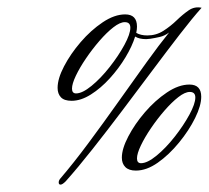

<svg xmlns="http://www.w3.org/2000/svg" viewBox="-20 -462 566 520"><path d="M144 38Q139 38 139 32Q139 27 143 22Q179 -20 219.5 -74.5Q260 -129 300 -185.5Q340 -242 376 -292Q412 -342 438 -374Q426 -365 413 -362Q400 -359 387 -357Q384 -357 381.5 -356.5Q379 -356 376 -356Q357 -356 346 -363Q338 -337 320 -307Q302 -277 277.5 -250Q253 -223 226 -206Q199 -189 174 -189Q154 -189 145 -198.5Q136 -208 136 -224Q136 -249 153.5 -282.5Q171 -316 198.5 -348Q226 -380 258 -401.5Q290 -423 319 -423Q351 -423 351 -390Q351 -386 350.5 -382Q350 -378 349 -373Q361 -366 379 -366Q403 -366 422.5 -378.5Q442 -391 458.5 -407Q475 -423 491 -434Q507 -445 526 -441Q501 -413 467 -369Q433 -325 393 -271.5Q353 -218 311.5 -163Q270 -108 230.5 -58Q191 -8 158 29Q149 38 144 38ZM186 -209Q203 -209 228 -229.5Q253 -250 277 -280.5Q301 -311 317 -340.5Q333 -370 333 -387Q333 -402 318 -402Q305 -402 287 -388Q269 -374 249.5 -351.5Q230 -329 213 -304Q196 -279 185.5 -257Q175 -235 175 -222Q175 -209 186 -209ZM348 0Q329 0 319.5 -9.5Q310 -19 310 -35Q310 -59 327.5 -92.5Q345 -126 372.5 -158Q400 -190 432 -211.5Q464 -233 493 -233Q525 -233 525 -200Q525 -176 508.5 -142.5Q492 -109 465 -76Q438 -43 407.5 -21.5Q377 0 348 0ZM362 -20Q379 -20 404 -40.5Q429 -61 453 -91.5Q477 -122 493 -151.5Q509 -181 509 -198Q509 -213 494 -213Q481 -213 463 -199Q445 -185 425.5 -162.5Q406 -140 389 -115Q372 -90 361.5 -68Q351 -46 351 -33Q351 -20 362 -20Z"/></svg>

Font: Luxurious Script
Style: Regular
Weight: 400
Designer: Robert E. Leuschke
Foundry: Robert E. Leuschke
Version: Version 1.010; ttfautohint (v1.8.3)